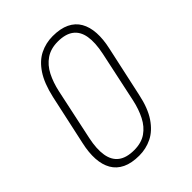

<svg xmlns="http://www.w3.org/2000/svg" viewBox="-160 -604 694 694"><g transform="rotate(-45 187.0 -257.5)"><path d="M145 6Q106 6 80 -6.5Q54 -19 40.5 -42.5Q27 -66 25 -98.5Q23 -131 32 -171L74 -364Q87 -422 110 -456.5Q133 -491 163.5 -506Q194 -521 229 -521Q268 -521 294 -508.5Q320 -496 333.5 -472.5Q347 -449 349 -416.5Q351 -384 342 -344L300 -151Q288 -93 264.5 -58.5Q241 -24 210.5 -9Q180 6 145 6ZM146 -21Q183 -21 207.5 -38Q232 -55 247 -84.5Q262 -114 270 -151L312 -348Q322 -396 316.5 -428.5Q311 -461 289 -477.5Q267 -494 228 -494Q192 -494 167 -477Q142 -460 127 -430.5Q112 -401 104 -364L62 -167Q52 -120 57.5 -87Q63 -54 85 -37.5Q107 -21 146 -21Z"/></g></svg>

Font: Hubot Sans Condensed ExtraLight
Style: Italic
Weight: 200
Width: 3
Italic angle: -12.0243°
Designer: Deni Anggara
Foundry: GitHub, Inc., Subsidiary of Microsoft Corporation
Version: Version 2.000